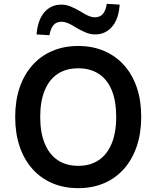

<svg xmlns="http://www.w3.org/2000/svg" viewBox="-20 -968 812 998"><path d="M387 10Q312 10 251.5 -16Q191 -42 148 -90.5Q105 -139 82 -207Q59 -275 59 -360Q59 -445 82 -512.5Q105 -580 148 -628.5Q191 -677 251.5 -703Q312 -729 387 -729Q461 -729 521.5 -703Q582 -677 625 -629Q668 -581 691 -513.5Q714 -446 714 -361Q714 -276 691 -208Q668 -140 625 -91Q582 -42 521.5 -16Q461 10 387 10ZM387 -106Q449 -106 493 -135.5Q537 -165 560.5 -222Q584 -279 584 -360Q584 -442 561 -498.5Q538 -555 493.5 -584Q449 -613 387 -613Q324 -613 280 -584Q236 -555 212.5 -498.5Q189 -442 189 -360Q189 -279 212.5 -222Q236 -165 280 -135.5Q324 -106 387 -106ZM237 -785 170 -789Q176 -864 210.5 -904Q245 -944 299 -944Q324 -944 348 -934Q372 -924 399 -908Q426 -891 442.5 -884.5Q459 -878 472 -878Q500 -878 515 -896Q530 -914 535 -948L602 -944Q597 -869 562.5 -829Q528 -789 474 -789Q449 -789 423.5 -800Q398 -811 373 -826Q348 -842 331 -848.5Q314 -855 300 -855Q273 -855 258 -837.5Q243 -820 237 -785Z"/></svg>

Font: Nunitoga
Style: Bold
Weight: 700
Designer: Vernon Adams
Foundry: Vernon Adams
Version: Version 1.0